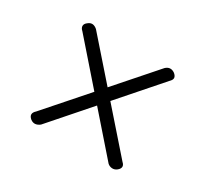

<svg xmlns="http://www.w3.org/2000/svg" viewBox="-89 -656 673 630"><g transform="rotate(30 247.5 -340.5)"><path d="M83.5 -157Q66 -172 84 -188L377.5 -522Q385.5 -529.5 394.2 -530Q403 -530.5 412 -524Q421 -516.5 421.2 -509.2Q421.5 -502 412.5 -493.5L119.5 -159Q111 -152 101.8 -151Q92.5 -150 83.5 -157ZM411 -157.5Q402.5 -150.5 392.5 -151.2Q382.5 -152 375.5 -158.5L83.5 -492Q75 -499.5 75.2 -507.8Q75.5 -516 84.5 -522.5Q100.5 -536 118.5 -520.5L412 -186.5Q420 -179.5 419.8 -172Q419.5 -164.5 411 -157.5Z"/></g></svg>

Font: Fraunces 24pt
Style: Regular
Weight: 400
Version: Version 1.000;[b76b70a41]